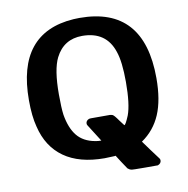

<svg xmlns="http://www.w3.org/2000/svg" viewBox="-89 -802 971 994"><g transform="rotate(-10 397.0 -305.0)"><path d="M732 -340Q732 -225 700 -150Q668 -75 601 -29Q601 -28 638 22Q675 72 676 73Q679 77 679 83Q679 99 661 106H593Q526 106 521 104Q514 103 503 94Q503 93 499 88Q495 83 489 73Q483 63 477 55L454 19L450 20Q443 20 423.5 21Q404 22 396 22Q264 22 183.5 -35Q103 -92 77 -201Q62 -257 62 -342Q62 -695 362 -715Q364 -715 376 -715.5Q388 -716 394 -716Q732 -716 732 -340ZM554 -509Q517 -622 391 -622Q294 -622 250 -535Q220 -475 220 -345Q220 -274 225 -237Q237 -165 269.5 -125Q302 -85 363 -74Q378 -71 393 -71H395Q338 -160 338 -161Q335 -165 335 -171Q335 -186 352 -193L361 -194Q370 -194 384.5 -194Q399 -194 412 -194H450Q457 -194 461.5 -194Q466 -194 470.5 -192.5Q475 -191 476.5 -190.5Q478 -190 482 -186Q486 -182 487.5 -180Q489 -178 495 -170.5Q501 -163 504 -158L526 -129Q532 -127 552 -175Q573 -231 573 -348Q573 -455 554 -509Z"/></g></svg>

Font: MathJax_SansSerif
Style: Bold
Weight: 700
Version: Version 1.1